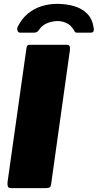

<svg xmlns="http://www.w3.org/2000/svg" viewBox="-20 -974 506 994"><path d="M328 -742Q345 -742 342 -715L245 -23Q243 -7 236.5 -3.5Q230 0 213 0H39Q23 0 20.5 -9Q18 -18 19 -31L117 -725Q119 -736 122.5 -739Q126 -742 134 -742ZM84 -805Q74 -805 70.5 -815.5Q67 -826 72 -836Q93 -878 125 -904Q157 -930 195.5 -942Q234 -954 276 -954Q322 -954 362.5 -942.5Q403 -931 430.5 -904Q458 -877 465 -830Q467 -820 464.5 -812.5Q462 -805 449 -805H378Q369 -805 366 -812Q363 -819 355 -829Q347 -841 334.5 -849Q322 -857 307.5 -861Q293 -865 278 -865Q253 -865 225.5 -854.5Q198 -844 181 -818Q176 -810 169 -807.5Q162 -805 156 -805H84Z"/></svg>

Font: Libre Franklin Thin Black
Style: Italic
Weight: 900
Italic angle: -8°
Version: Version 2.000